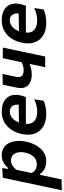

<svg xmlns="http://www.w3.org/2000/svg" viewBox="705 -1286 747 2257"><g transform="rotate(-90 1078.5 -157.5)"><path d="M-30 196Q-18.5 142 -7.2 89.5Q4 37 17 -24.5L68.5 -267Q79.5 -319 91.8 -377.2Q104 -435.5 117.5 -498L231 -504.5L221.5 -436.5H232.5Q261 -469.5 298.5 -490.2Q336 -511 380 -511Q451 -511 492 -471.2Q533 -431.5 545.2 -366.5Q557.5 -301.5 542 -226Q519.5 -119 459.5 -53.2Q399.5 12.5 310 12.5Q263.5 12.5 223 -7Q182.5 -26.5 160.5 -62.5H152L142.5 -18Q130.5 38.5 120 88.2Q109.5 138 98 192ZM275 -98.5Q333 -98.5 367 -137.8Q401 -177 413.5 -236Q422.5 -279.5 415.8 -317.2Q409 -355 385.2 -378.5Q361.5 -402 319.5 -402Q289.5 -402 262.2 -385.5Q235 -369 211.5 -340L173 -159Q205 -98.5 275 -98.5Z M866.5 12.5Q779 12.5 720 -22.5Q661 -57.5 637.2 -121.5Q613.5 -185.5 631.5 -272Q654 -380.5 723.2 -445.5Q792.5 -510.5 895 -510.5Q971 -510.5 1018.8 -481.8Q1066.5 -453 1083.8 -402Q1101 -351 1084.5 -284.5Q1076.5 -253.5 1067 -227H750.5Q745 -161.5 784.2 -127.5Q823.5 -93.5 893 -93.5Q926 -93.5 966.5 -102.5Q1007 -111.5 1039.5 -129.5L1022.5 -18.5Q1002.5 -7.5 960.2 2.5Q918 12.5 866.5 12.5ZM897 -416Q858.5 -416 823.2 -389.8Q788 -363.5 768 -308L976 -311.5Q981 -354.5 960.5 -385.2Q940 -416 897 -416Z M1417 0Q1426.5 -44 1436.5 -91.5Q1446.5 -139 1456 -184.5Q1399.5 -158 1331 -158Q1278 -158 1238.5 -176.8Q1199 -195.5 1181.5 -234.8Q1164 -274 1177 -335Q1187 -384 1195 -421.5Q1203 -459 1211.5 -498L1338 -502Q1330 -465 1322.2 -427.8Q1314.5 -390.5 1304.5 -343.5Q1294 -294.5 1314.5 -273.8Q1335 -253 1382 -253Q1401.5 -253 1427.2 -258.8Q1453 -264.5 1475.5 -277.5L1480 -298Q1493 -359.5 1502.8 -405Q1512.5 -450.5 1522.5 -498H1648Q1636.5 -444.5 1625.5 -391.8Q1614.5 -339 1599 -266.5L1588.5 -217Q1575.5 -155 1564.8 -104.5Q1554 -54 1542.5 0Z M1939.5 12.5Q1852 12.5 1793 -22.5Q1734 -57.5 1710.2 -121.5Q1686.5 -185.5 1704.5 -272Q1727 -380.5 1796.2 -445.5Q1865.5 -510.5 1968 -510.5Q2044 -510.5 2091.8 -481.8Q2139.5 -453 2156.8 -402Q2174 -351 2157.5 -284.5Q2149.5 -253.5 2140 -227H1823.5Q1818 -161.5 1857.2 -127.5Q1896.5 -93.5 1966 -93.5Q1999 -93.5 2039.5 -102.5Q2080 -111.5 2112.5 -129.5L2095.5 -18.5Q2075.5 -7.5 2033.2 2.5Q1991 12.5 1939.5 12.5ZM1970 -416Q1931.5 -416 1896.2 -389.8Q1861 -363.5 1841 -308L2049 -311.5Q2054 -354.5 2033.5 -385.2Q2013 -416 1970 -416Z"/></g></svg>

Font: Commissioner SemiBold
Style: Italic
Weight: 600
Italic angle: -12°
Designer: Kostas Bartsokas
Foundry: Kostas Bartsokas
Version: Version 1.000; ttfautohint (v1.8.3)